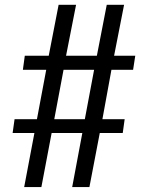

<svg xmlns="http://www.w3.org/2000/svg" viewBox="-20 -755 593 779"><path d="M78.1 3.9 119.6 -215.3H31.2L39.1 -271.5H129.9L167.5 -471.7H72.8L80.6 -528.8H177.7L217.8 -735.4H288.6L248 -528.8H373L413.1 -735.4H483.4L442.9 -528.8H528.8L520 -471.7H432.1L395.5 -271.5H485.8L478 -215.3H384.8L342.8 3.9H272.9L314 -215.3H189.5L147.9 3.9ZM200.2 -271.5H324.2L361.8 -471.7H237.8Z"/></svg>

Font: Comme SemiBold
Style: Regular
Weight: 600
Version: Version 1.000;gftools[0.9.27]